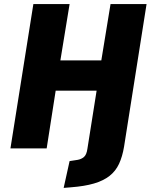

<svg xmlns="http://www.w3.org/2000/svg" viewBox="-20 -725 736 938"><path d="M291 193 320 62 359 56Q377 53 390 42Q403 31 407 2L452 -282H252L208 0H31L143 -705H320L275 -430H475L520 -705H696L586 -8Q578 40 561.5 75.5Q545 111 515 134.5Q485 158 439 171.5Q393 185 327 190Z"/></svg>

Font: Nunito Sans 7pt Condensed Black
Style: Italic
Weight: 900
Width: 3
Italic angle: -9°
Designer: Vernon Adams
Foundry: Vernon Adams
Version: Version 3.101;gftools[0.9.27]